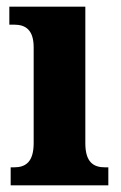

<svg xmlns="http://www.w3.org/2000/svg" viewBox="-20 -556 362 576"><path d="M12 0H305V-54H295C261 -54 236 -69 236 -126V-536H8V-482H23C56 -482 81 -467 81 -414V-127C81 -70 57 -54 22 -54H12Z"/></svg>

Font: Noto Serif Khmer Condensed ExtraBold
Style: Regular
Weight: 800
Width: 3
Designer: Danh Hong and the Monotype Design Team
Foundry: Monotype Imaging Inc.
Version: Version 2.004